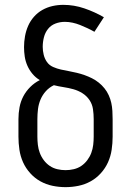

<svg xmlns="http://www.w3.org/2000/svg" viewBox="-20 -763 540 791"><path d="M250 8Q223 8 196.5 2.5Q170 -3 146.5 -16Q123 -29 104.5 -49.5Q86 -70 75 -94.5Q64 -119 60 -146Q56 -173 56 -200V-272Q56 -297 60.5 -321Q65 -345 76 -366Q87 -387 104.5 -404.5Q122 -422 144 -433Q127 -443 114 -458.5Q101 -474 93 -492Q85 -510 82 -529.5Q79 -549 79 -569Q79 -591 83 -613.5Q87 -636 96 -656.5Q105 -677 120 -694Q135 -711 154.5 -722Q174 -733 196 -738Q218 -743 241 -743Q285 -743 327.5 -728.5Q370 -714 408 -692L369 -632Q355 -640 340 -647Q325 -654 310 -660Q295 -666 279 -669.5Q263 -673 247 -673Q227 -673 208.5 -666Q190 -659 178 -644Q166 -629 161 -609.5Q156 -590 156 -570Q156 -554 160 -537.5Q164 -521 173.5 -507.5Q183 -494 199 -487Q215 -480 231 -476.5Q247 -473 263.5 -470Q280 -467 296.5 -463Q313 -459 328.5 -453.5Q344 -448 359 -440.5Q374 -433 387 -422.5Q400 -412 410.5 -399Q421 -386 428 -370.5Q435 -355 438.5 -339Q442 -323 443 -306Q444 -289 444 -272V-200Q444 -173 440 -146Q436 -119 425 -94.5Q414 -70 395.5 -49.5Q377 -29 353.5 -16Q330 -3 303.5 2.5Q277 8 250 8ZM250 -62Q267 -62 284 -66Q301 -70 315 -79.5Q329 -89 339.5 -103Q350 -117 356 -133Q362 -149 364 -166Q366 -183 366 -200V-272Q366 -293 363 -313.5Q360 -334 348.5 -351Q337 -368 319.5 -379Q302 -390 282 -395.5Q262 -401 242 -404Q222 -407 202 -412Q183 -403 169 -387.5Q155 -372 147 -353Q139 -334 136.5 -313.5Q134 -293 134 -272V-200Q134 -183 136 -166Q138 -149 144 -133Q150 -117 160.5 -103Q171 -89 185 -79.5Q199 -70 216 -66Q233 -62 250 -62Z"/></svg>

Font: Iosevka
Style: Regular
Weight: 400
Monospace: yes
Designer: Belleve Invis
Foundry: Belleve Invis
Version: Version 33.2.3; ttfautohint (v1.8.4)